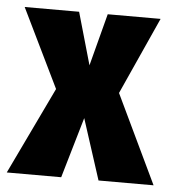

<svg xmlns="http://www.w3.org/2000/svg" viewBox="-59 -574 560 615"><g transform="rotate(5 221.0 -266.5)"><path d="M321 -285 457 0H280L217 -195L160 0H-15L119 -280L-4 -533H171L219 -365L263 -533H433Z"/></g></svg>

Font: Fira Sans Extra Condensed ExtraBold
Style: Regular
Weight: 800
Width: 1
Designer: Carrois Corporate & Edenspiekermann AG
Foundry: Carrois Corporate GbR & Edenspiekermann AG
Version: Version 4.203